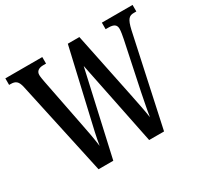

<svg xmlns="http://www.w3.org/2000/svg" viewBox="-149 -904 1142 1094"><g transform="rotate(-30 421.5 -357.0)"><path d="M71 -618 205 0H302L426 -552L538 0H636L764 -593C779 -659 794 -671 825 -671H841V-714H639V-671H657C692 -671 709 -661 709 -633C709 -619 704 -588 700 -570L635 -261C623 -199 614 -157 607 -110C600 -160 588 -214 575 -280L487 -707H411L315 -291C299 -222 285 -164 277 -112C271 -159 261 -215 249 -273L188 -584C185 -600 181 -621 181 -634C181 -657 197 -671 229 -671H247V-714H4V-671H14C46 -671 62 -660 71 -618Z"/></g></svg>

Font: Noto Serif Armenian ExtraCondensed Medium
Style: Regular
Weight: 500
Width: 2
Designer: Monotype Design Team
Foundry: Monotype Imaging Inc.
Version: Version 2.008